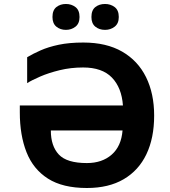

<svg xmlns="http://www.w3.org/2000/svg" viewBox="-20 -940 857 970"><path d="M399.9 -599.1Q337.4 -599.1 281.5 -585.4Q225.6 -571.8 182.9 -553.2Q140.1 -534.7 117.2 -520V-650.9Q146.5 -668.5 185.1 -685.5Q223.6 -702.6 276.6 -713.9Q329.6 -725.1 400.9 -725.1Q517.6 -725.1 597.2 -679.2Q676.8 -633.3 717.8 -550.3Q758.8 -467.3 758.8 -356Q758.8 -242.7 719.7 -160.9Q680.7 -79.1 605 -34.7Q529.3 9.8 418.9 9.8Q296.9 9.8 222.4 -37.6Q147.9 -85 114 -170.9Q80.1 -256.8 80.1 -372.1V-407.2H601.1Q594.7 -497.1 545.4 -548.1Q496.1 -599.1 399.9 -599.1ZM418.9 -116.2Q495.6 -116.2 544.2 -158.7Q592.8 -201.2 599.1 -280.8H236.8Q236.8 -202.6 277.1 -159.4Q317.4 -116.2 418.9 -116.2ZM245.1 -854Q245.1 -888.7 264.9 -904.3Q284.7 -919.9 313 -919.9Q340.8 -919.9 361.3 -904.3Q381.8 -888.7 381.8 -854Q381.8 -821.3 361.3 -805.2Q340.8 -789.1 313 -789.1Q284.7 -789.1 264.9 -805.2Q245.1 -821.3 245.1 -854ZM441.9 -854Q441.9 -888.7 461.7 -904.3Q481.4 -919.9 510.7 -919.9Q538.6 -919.9 559.3 -904.3Q580.1 -888.7 580.1 -854Q580.1 -821.3 559.3 -805.2Q538.6 -789.1 510.7 -789.1Q481.4 -789.1 461.7 -805.2Q441.9 -821.3 441.9 -854Z"/></svg>

Font: Open Sans
Style: Bold
Weight: 700
Designer: Monotype Design Team
Foundry: Monotype Imaging Inc.
Version: Version 3.000; ttfautohint (v1.8.4)